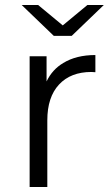

<svg xmlns="http://www.w3.org/2000/svg" viewBox="-20 -751 441 771"><path d="M99 0V-525H167V-424Q190 -472 234 -498Q286 -530 363 -530V-461Q359 -461 355 -461.5Q351 -462 347 -462Q264 -462 217 -411.5Q170 -361 170 -268V0ZM196 -607 67 -731H133L232 -649L331 -731H397L268 -607Z"/></svg>

Font: Modern
Style: Small
Weight: 400
Designer: Julieta Ulanovsky
Foundry: Julieta Ulanovsky
Version: Version 8.000